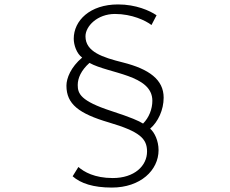

<svg xmlns="http://www.w3.org/2000/svg" viewBox="-20 -791 1040 867"><path d="M687 -722C656 -743 594 -771 513 -771C386 -771 313 -698 313 -616C313 -588 326 -549 351 -531C300 -488 280 -438 280 -404C280 -321 336 -278 472 -238C611 -197 644 -165 644 -107C644 -42 587 13 489 13C407 13 359 -15 334 -37L308 5C344 37 401 56 485 56C614 56 696 -22 696 -113C696 -155 678 -193 658 -210C694 -241 719 -295 719 -350C719 -431 654 -479 535 -509C443 -532 366 -557 366 -627C366 -673 420 -728 499 -728C576 -728 638 -698 664 -678ZM384 -507C472 -458 668 -454 668 -336C668 -299 653 -260 626 -233C607 -245 574 -260 482 -290C344 -335 331 -368 331 -407C331 -438 346 -473 384 -507Z"/></svg>

Font: Noto Sans CJK KR Light
Style: Regular
Weight: 300
Designer: Ryoko NISHIZUKA (kana & ideographs); Paul D. Hunt (Latin, Greek & Cyrillic); Wenlong ZHANG (bopomofo); Sandoll Communica
Foundry: Adobe Systems Incorporated
Version: Version 1.004;PS 1.004;hotconv 1.0.82;makeotf.lib2.5.63406